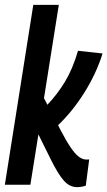

<svg xmlns="http://www.w3.org/2000/svg" viewBox="-26 -760 442 790"><path d="M-6 0 111 -740H216L155 -356L169 -329Q210 -372 241.5 -424Q273 -476 295 -551L396 -540Q371 -459 322 -380.5Q273 -302 213 -245L222 -227Q247 -179 265 -153Q283 -127 296.5 -116.5Q310 -106 323 -104Q332 -103 341 -104L327 4Q318 7 309 8.5Q300 10 291 10Q260 10 236 -17.5Q212 -45 182 -106L132 -207L99 0Z"/></svg>

Font: Georama Condensed SemiBold
Style: Italic
Weight: 600
Width: 3
Italic angle: -9°
Designer: Jean-Baptiste Levee
Foundry: Production Type
Version: Version 1.000